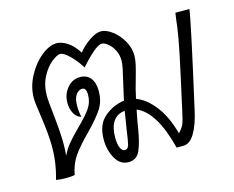

<svg xmlns="http://www.w3.org/2000/svg" viewBox="-77 -599 868 713"><g transform="rotate(-15 357.5 -242.0)"><path d="M701 -485Q695 -438 622 -115Q611 -64 592 -32Q573 0 548 0H522Q485 -146 415 -175Q409 -149 402 -105Q394 -54 381 -24Q368 6 336 6Q304 6 286 -26Q268 -58 268 -99Q268 -157 302.5 -185.5Q337 -214 378 -219L394 -290Q400 -314 404 -334Q408 -354 408 -366Q408 -387 399 -405Q390 -423 376.5 -434Q363 -445 353 -445Q330 -445 269 -376Q251 -405 229 -426.5Q207 -448 194 -448Q182 -448 160.5 -431Q139 -414 122.5 -382.5Q106 -351 106 -309Q106 -292 112 -240Q121 -155 120 -115Q120 -103 118 -77Q129 -101 146 -121Q163 -141 189 -167Q223 -200 239 -223Q255 -246 255 -275Q255 -302 239 -302Q226 -302 215.5 -288Q205 -274 205 -245Q205 -222 210 -202Q193 -206 183 -224Q173 -242 173 -265Q173 -298 193 -322Q213 -346 243 -346Q268 -346 282.5 -328.5Q297 -311 297 -278Q297 -239 278.5 -210.5Q260 -182 220 -141Q177 -98 157 -68.5Q137 -39 130 0Q121 3 97 3Q72 3 58 0Q76 -60 76 -124Q76 -168 65 -245Q57 -297 57 -314Q57 -358 79 -399Q101 -440 132.5 -465Q164 -490 191 -490Q210 -490 232 -476Q254 -462 273 -432Q290 -454 316 -472Q342 -490 362 -490Q381 -490 404 -473Q427 -456 443 -428.5Q459 -401 459 -371Q459 -356 454.5 -336Q450 -316 443 -292Q430 -248 423 -214Q461 -200 493.5 -158Q526 -116 544 -49Q559 -65 564.5 -78Q570 -91 577 -125Q610 -273 622.5 -333.5Q635 -394 640 -431Q642 -451 647 -485ZM371 -182Q341 -179 326 -156.5Q311 -134 311 -96Q311 -69 317.5 -55Q324 -41 334 -41Q346 -41 350 -55Q354 -69 359 -107Z"/></g></svg>

Font: Charmonman
Style: Regular
Weight: 400
Designer: Ekaluck Peanpanawate
Foundry: Cadson Demak Co.,Ltd.
Version: Version 1.000; ttfautohint (v1.6)